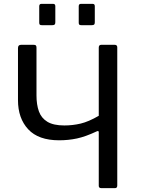

<svg xmlns="http://www.w3.org/2000/svg" viewBox="-20 -974 731 994"><path d="M266.4 -941.8V-858.9Q266.4 -850.3 263 -846.9Q259.6 -843.6 249.7 -843.6H197.1Q188.4 -843.6 185.8 -846.6Q183.1 -849.5 183.1 -856.9V-941.2Q183.1 -954 194 -954H255.4Q266.4 -954 266.4 -941.8ZM470.8 -941.8V-858.9Q470.8 -850.3 467.5 -846.9Q464.1 -843.6 454.2 -843.6H401.6Q392.9 -843.6 390.2 -846.6Q387.6 -849.5 387.6 -856.9V-941.2Q387.6 -954 398.5 -954H459.9Q470.8 -954 470.8 -941.8ZM504.8 0Q491.3 0 491.3 -11.8V-289.2Q491.3 -299.3 479.9 -293.5Q422.4 -266.5 378.2 -257.1Q333.9 -247.7 286.1 -247.7Q179 -247.7 126.1 -304.6Q73.1 -361.5 73.1 -455.5V-725.1Q73.1 -742 89 -742H154.2Q162.7 -742 165.8 -738.8Q168.9 -735.5 168.9 -727.2V-480Q168.9 -432.2 181.4 -397.4Q193.9 -362.6 225.4 -343.5Q256.9 -324.5 313.1 -324.5Q355.9 -324.5 397.4 -334.2Q438.8 -344 491.3 -374.5V-727.3Q491.3 -742 503.8 -742H573.8Q587.1 -742 587.1 -728.9V-13.6Q587.1 0 575.3 0Z"/></svg>

Font: Libre Franklin Thin
Style: Regular
Weight: 100
Designer: Pablo Impallari, Rodrigo Fuenzalida, Nhung Nguyen
Foundry: Impallari Type
Version: Version 3.000